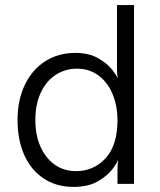

<svg xmlns="http://www.w3.org/2000/svg" viewBox="-20 -723 630 755"><path d="M276 -515Q330 -515 367 -493.5Q404 -472 422.5 -447Q441 -422 441 -418H443Q442 -421 441 -430.5Q440 -440 440 -455V-703H507V0H442V-56Q442 -69 443 -79Q444 -89 445 -92H443Q443 -87 424 -60.5Q405 -34 366.5 -11Q328 12 269 12Q202 12 152 -21Q102 -54 75.5 -113.5Q49 -173 49 -251Q49 -330 78 -390Q107 -450 158.5 -482.5Q210 -515 276 -515ZM279 -50Q348 -50 395 -100.5Q442 -151 442 -252Q442 -304 424 -350Q406 -396 369.5 -424.5Q333 -453 282 -453Q237 -453 199.5 -429Q162 -405 140.5 -359Q119 -313 119 -251Q119 -191 139.5 -145.5Q160 -100 196 -75Q232 -50 279 -50Z"/></svg>

Font: Museo Sans Light
Style: Regular
Weight: 300
Designer: Jos Buivenga
Foundry: Jos Buivenga & Rosetta Type Foundry (extension, remastering)
Version: Version 3.600;PS 1.000;hotconv 1.0.88;makeotf.lib2.5.647800;